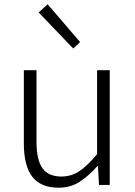

<svg xmlns="http://www.w3.org/2000/svg" viewBox="-20 -861 629 894"><path d="M253 13Q170 13 130.5 -38Q91 -89 91 -193V-534H150V-200Q150 -117 177.5 -78Q205 -39 266 -39Q312 -39 349.5 -64Q387 -89 432 -143V-534H491V0H441L436 -88H434Q394 -43 351.5 -15Q309 13 253 13ZM321 -635 160 -803 202 -841 353 -665Z"/></svg>

Font: Noto Sans SC Thin Light
Style: Regular
Weight: 300
Version: Version 2.004-H2;hotconv 1.0.118;makeotfexe 2.5.65603